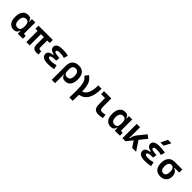

<svg xmlns="http://www.w3.org/2000/svg" viewBox="469 -2745 4921 4921"><g transform="rotate(45 2929.5 -285.0)"><path d="M234.4 9.8Q136.7 9.8 83 -58.3Q29.3 -126.5 29.3 -253.9Q29.3 -384.3 83.7 -455.8Q138.2 -527.3 237.8 -527.3Q350.6 -527.3 362.3 -423.8H375.5V-517.6H496.1V-108.4L567.4 -97.7V0L384.3 4.9L378.4 -93.8H363.3Q358.4 -42 324 -16.1Q289.6 9.8 234.4 9.8ZM375.5 -235.4V-282.2Q375.5 -348.1 348.6 -382.8Q321.8 -417.5 270 -417.5Q213.4 -417.5 182.4 -375Q151.4 -332.5 151.4 -253.9Q151.4 -100.1 269 -100.1Q324.2 -100.1 349.9 -134.8Q375.5 -169.4 375.5 -235.4Z M1061.5 9.8Q986.3 9.8 952.4 -28.6Q918.5 -66.9 918.5 -151.4V-406.7H811V0H690.4V-406.7H613.3V-517.6H1130.9V-406.7H1039.1V-175.8Q1039.1 -137.2 1048.6 -119.9Q1058.1 -102.5 1090.8 -102.5Q1098.6 -102.5 1106.9 -103.5Q1115.2 -104.5 1126 -106.4L1137.7 3.9Q1118.2 7.3 1102.3 8.5Q1086.4 9.8 1061.5 9.8Z M1477.5 9.8Q1248 9.8 1248 -131.8Q1248 -235.4 1412.1 -255.4V-269.5Q1262.7 -304.7 1262.7 -403.8Q1262.7 -527.3 1485.4 -527.3Q1627.4 -527.3 1689.5 -501.5L1657.7 -392.1Q1588.9 -416.5 1496.1 -416.5Q1386.7 -416.5 1386.7 -369.6Q1386.7 -316.4 1579.1 -310.1L1567.4 -204.1H1551.8Q1372.1 -204.1 1372.1 -148.9Q1372.1 -101.1 1481.4 -101.1Q1543.9 -101.1 1584.7 -110.4Q1625.5 -119.6 1657.7 -127.9L1684.6 -13.7Q1644.5 -2.9 1592.3 3.4Q1540 9.8 1477.5 9.8Z M2100.1 9.8Q2043 9.8 2007.3 -16.6Q1971.7 -43 1966.3 -94.7H1955.6V224.6H1835V-284.2Q1835 -401.9 1895 -464.6Q1955.1 -527.3 2068.4 -527.3Q2301.8 -527.3 2301.8 -253.9Q2301.8 -126.5 2249 -58.3Q2196.3 9.8 2100.1 9.8ZM1955.6 -235.8Q1955.6 -165.5 1980.2 -132.8Q2004.9 -100.1 2061 -100.1Q2179.7 -100.1 2179.7 -253.9Q2179.7 -417.5 2065.9 -417.5Q2012.7 -417.5 1984.1 -382.1Q1955.6 -346.7 1955.6 -279.8Z M2473.6 224.6Q2476.1 176.8 2477.3 119.4Q2478.5 62 2478.5 -4.9Q2478.5 -106.9 2472.9 -177.5Q2467.3 -248 2453.1 -296.4Q2439 -344.7 2414.3 -378.9Q2389.6 -413.1 2351.6 -441.9L2423.3 -537.1Q2469.7 -504.4 2501.7 -467.8Q2533.7 -431.2 2553.7 -383.5Q2573.7 -335.9 2584 -270.5Q2594.2 -205.1 2597.7 -114.3Q2779.8 -171.4 2779.8 -517.6H2900.4Q2900.4 -49.8 2599.1 2.9Q2599.1 67.4 2597.9 122.8Q2596.7 178.2 2594.2 224.6Z M3302.7 9.8Q3211.4 9.8 3171.4 -39.1Q3131.3 -87.9 3131.3 -195.3V-410.2H2988.3V-517.6H3251.5V-219.7Q3251.5 -158.2 3268.1 -130.4Q3284.7 -102.5 3341.8 -102.5Q3381.8 -102.5 3442.4 -121.1L3454.1 -10.7Q3415.5 0 3379.6 4.9Q3343.8 9.8 3302.7 9.8Z M3750 9.8Q3652.3 9.8 3598.6 -58.3Q3544.9 -126.5 3544.9 -253.9Q3544.9 -384.3 3599.4 -455.8Q3653.8 -527.3 3753.4 -527.3Q3866.2 -527.3 3877.9 -423.8H3891.1V-517.6H4011.7V-108.4L4083 -97.7V0L3899.9 4.9L3894 -93.8H3878.9Q3874 -42 3839.6 -16.1Q3805.2 9.8 3750 9.8ZM3891.1 -235.4V-282.2Q3891.1 -348.1 3864.3 -382.8Q3837.4 -417.5 3785.6 -417.5Q3729 -417.5 3698 -375Q3667 -332.5 3667 -253.9Q3667 -100.1 3784.7 -100.1Q3839.8 -100.1 3865.5 -134.8Q3891.1 -169.4 3891.1 -235.4Z M4173.8 0V-517.6H4294.4V-126.5H4310.1Q4317.4 -229 4387.7 -314.5L4560.1 -527.3L4651.9 -454.6L4495.1 -260.3L4668 0H4525.4L4417.5 -164.6L4284.7 0Z M4993.2 9.8Q4763.7 9.8 4763.7 -131.8Q4763.7 -235.4 4927.7 -255.4V-269.5Q4778.3 -304.7 4778.3 -403.8Q4778.3 -527.3 5001 -527.3Q5143.1 -527.3 5205.1 -501.5L5173.3 -392.1Q5104.5 -416.5 5011.7 -416.5Q4902.3 -416.5 4902.3 -369.6Q4902.3 -316.4 5094.7 -310.1L5083 -204.1H5067.4Q4887.7 -204.1 4887.7 -148.9Q4887.7 -101.1 4997.1 -101.1Q5059.6 -101.1 5100.3 -110.4Q5141.1 -119.6 5173.3 -127.9L5200.2 -13.7Q5160.2 -2.9 5107.9 3.4Q5055.7 9.8 4993.2 9.8ZM4939.9 -609.4 5027.8 -794.9H5153.3L5055.7 -609.4Z M5549.3 9.8Q5439 9.8 5379.6 -57.9Q5320.3 -125.5 5320.3 -252Q5320.3 -378.9 5380.4 -448.2Q5440.4 -517.6 5549.3 -517.6H5825.2V-405.3H5658.7V-388.7Q5691.4 -383.3 5717.3 -358.4Q5743.2 -333.5 5758.3 -295.7Q5773.4 -257.8 5773.4 -212.4Q5773.4 -107.9 5713.9 -49.1Q5654.3 9.8 5549.3 9.8ZM5549.3 -102.5Q5597.7 -102.5 5623.5 -141.1Q5649.4 -179.7 5649.4 -252Q5649.4 -325.7 5623.3 -365.5Q5597.2 -405.3 5549.3 -405.3Q5499 -405.3 5471.7 -365.5Q5444.3 -325.7 5444.3 -252Q5444.3 -179.7 5471.4 -141.1Q5498.5 -102.5 5549.3 -102.5Z"/></g></svg>

Font: Cascadia Code SemiBold
Style: Regular
Weight: 600
Monospace: yes
Designer: Aaron Bell
Foundry: Saja Typeworks
Version: Version 2404.023; ttfautohint (v1.8.4)